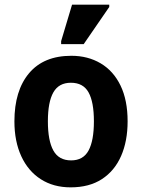

<svg xmlns="http://www.w3.org/2000/svg" viewBox="-20 -796 611 826"><path d="M529 -274Q529 -189 501 -125Q473 -61 418.5 -25.5Q364 10 284 10Q210 10 155.5 -25Q101 -60 71.5 -124Q42 -188 42 -274Q42 -406 105 -481Q168 -556 287 -556Q358 -556 413 -523.5Q468 -491 498.5 -428Q529 -365 529 -274ZM186 -274Q186 -191 209.5 -148.5Q233 -106 286 -106Q338 -106 361 -148.5Q384 -191 384 -274Q384 -357 361 -398.5Q338 -440 285 -440Q233 -440 209.5 -398.5Q186 -357 186 -274ZM243 -606V-619L290 -776H450V-766L340 -606Z"/></svg>

Font: Noto Sans SemiCondensed
Style: Bold
Weight: 700
Width: 4
Designer: Monotype Design Team
Foundry: Monotype Imaging Inc.
Version: Version 2.013; ttfautohint (v1.8.4.7-5d5b)